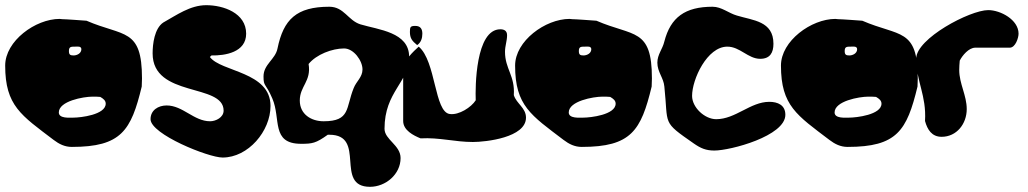

<svg xmlns="http://www.w3.org/2000/svg" viewBox="-27 -527 3967 741"><path d="M239 -330C239 -347 247 -347 263 -347C271 -347 287 -350 287 -337C287 -321 270 -313 257 -313C244 -313 239 -316 239 -330ZM200 -93C200 -137 295 -154 330 -154C335 -154 356 -154 360 -153C372 -146 381 -139 381 -127C381 -84 284 -73 256 -73C241 -73 200 -69 200 -93ZM-7 -274C-7 -119 55 -82 180 13C201 29 223 40 250 40C441 40 479 -23 520 -193C520 -194 521 -215 521 -224C521 -420 450 -385 307 -447C293 -448 227 -453 213 -453C213 -453 205 -454 203 -454C110 -454 -7 -369 -7 -274Z M554 -67C554 -9 777 81 832 81C931 81 1017 -21 1017 -118C1017 -251 826 -249 783 -307L789 -313C842 -312 923 -325 923 -397C923 -477 835 -507 769 -507C707 -507 655 -469 603 -440C569 -417 562 -357 562 -321C562 -149 836 -207 836 -100C836 -74 806 -59 784 -59C721 -59 679 -120 616 -120C584 -120 554 -102 554 -67Z M1130 -139C1130 -195 1175 -213 1164 -280C1194 -317 1255 -340 1301 -340C1338 -340 1372 -293 1372 -259C1372 -229 1348 -213 1338 -187C1307 -111 1326 -59 1222 -59C1174 -59 1130 -86 1130 -139ZM1244 -7C1389 -7 1262 194 1401 194C1461 194 1519 146 1519 83C1519 33 1457 12 1457 -30C1457 -174 1552 -209 1552 -308C1552 -403 1434 -412 1364 -433C1316 -448 1301 -501 1244 -501C1117 -501 1067 -452 1044 -340C1036 -298 990 -279 990 -232C990 -191 998 -208 1024 -147C1058 -69 1018 28 1135 28C1178 28 1192 26 1238 -7Z M1555 -404C1555 -380 1563 -369 1583 -353C1598 -363 1603 -380 1603 -397C1603 -416 1595 -427 1576 -427C1557 -427 1555 -423 1555 -404ZM1596 7C1669 3 1728 21 1798 21C1848 21 2003 4 2003 -73C2003 -111 1966 -127 1956 -160C1961 -235 1922 -261 1922 -327C1922 -350 1930 -369 1930 -391C1930 -408 1919 -414 1904 -414C1808 -414 1807 -190 1809 -140C1792 -113 1744 -82 1709 -87C1649 -94 1656 -291 1589 -347C1569 -329 1529 -292 1529 -260V-60C1529 -24 1569 -4 1596 7Z M2207 -330C2207 -347 2215 -347 2231 -347C2239 -347 2255 -350 2255 -337C2255 -321 2238 -313 2225 -313C2212 -313 2207 -316 2207 -330ZM2168 -93C2168 -137 2263 -154 2298 -154C2303 -154 2324 -154 2328 -153C2340 -146 2349 -139 2349 -127C2349 -84 2252 -73 2224 -73C2209 -73 2168 -69 2168 -93ZM1961 -274C1961 -119 2023 -82 2148 13C2169 29 2191 40 2218 40C2409 40 2447 -23 2488 -193C2488 -194 2489 -215 2489 -224C2489 -420 2418 -385 2275 -447C2261 -448 2195 -453 2181 -453C2181 -453 2173 -454 2171 -454C2078 -454 1961 -369 1961 -274Z M2510 -285C2510 -249 2534 -227 2537 -193C2553 -42 2526 -60 2651 27C2677 45 2697 54 2730 54C2792 54 3004 -2 3004 -84C3004 -122 2974 -134 2942 -134C2869 -134 2812 -67 2737 -67C2693 -67 2644 -112 2644 -157C2644 -221 2702 -347 2780 -347C2829 -347 2860 -300 2907 -300C2945 -300 2958 -324 2958 -358C2958 -446 2879 -448 2817 -467C2785 -476 2758 -501 2723 -501C2617 -501 2561 -460 2537 -367C2530 -337 2510 -317 2510 -285Z M3233 -330C3233 -347 3241 -347 3257 -347C3265 -347 3281 -350 3281 -337C3281 -321 3264 -313 3251 -313C3238 -313 3233 -316 3233 -330ZM3194 -93C3194 -137 3289 -154 3324 -154C3329 -154 3350 -154 3354 -153C3366 -146 3375 -139 3375 -127C3375 -84 3278 -73 3250 -73C3235 -73 3194 -69 3194 -93ZM2987 -274C2987 -119 3049 -82 3174 13C3195 29 3217 40 3244 40C3435 40 3473 -23 3514 -193C3514 -194 3515 -215 3515 -224C3515 -420 3444 -385 3301 -447C3287 -448 3221 -453 3207 -453C3207 -453 3199 -454 3197 -454C3104 -454 2987 -369 2987 -274Z M3543 -60C3552 -27 3569 1 3607 1C3665 1 3704 -49 3704 -106C3704 -159 3675 -204 3675 -257C3675 -262 3676 -288 3677 -293C3687 -313 3712 -343 3737 -343H3870C3892 -343 3904 -381 3904 -397C3904 -451 3834 -488 3787 -488C3716 -488 3509 -378 3509 -301C3509 -212 3549 -159 3543 -60Z"/></svg>

Font: Charger
Style: Overspray
Weight: 400
Designer: Jasper
Foundry: Cannot Into Space Fonts
Version: Version 0.980